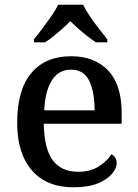

<svg xmlns="http://www.w3.org/2000/svg" viewBox="-20 -786 585 816"><path d="M292 10Q178 10 115.5 -62Q53 -134 53 -264Q53 -404 113 -475.5Q173 -547 282 -547Q382 -547 439.5 -486.5Q497 -426 497 -307V-260H166Q168 -153 204.5 -104.5Q241 -56 312 -56Q364 -56 399.5 -78.5Q435 -101 453 -130Q462 -127 469 -117Q476 -107 476 -93Q476 -72 456.5 -48Q437 -24 396.5 -7Q356 10 292 10ZM382 -317Q382 -396 359 -443Q336 -490 281 -490Q230 -490 201 -445.5Q172 -401 168 -317ZM124 -619Q140 -638 159.5 -664Q179 -690 198 -717Q217 -744 227 -766H333Q344 -744 362 -717Q380 -690 400.5 -664Q421 -638 436 -619V-606H388Q371 -617 351 -632.5Q331 -648 312.5 -664.5Q294 -681 279 -696Q264 -681 245.5 -664.5Q227 -648 208 -632.5Q189 -617 171 -606H124Z"/></svg>

Font: Noto Serif Khmer Medium
Style: Regular
Weight: 500
Version: Version 2.003